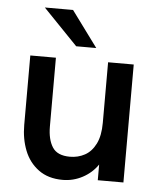

<svg xmlns="http://www.w3.org/2000/svg" viewBox="-51 -735 664 791"><g transform="rotate(5 281.0 -339.5)"><path d="M60.1 -200.2V-487.8H166V-203.6Q166 -149.9 186.3 -118.2Q206.5 -86.4 258.8 -86.4Q292.5 -86.4 320.3 -101.6Q348.1 -116.7 365 -150.4Q381.8 -184.1 381.8 -237.3V-487.8H487.8V0H381.8V-64.9Q358.4 -30.3 319.8 -9.5Q281.2 11.2 237.3 11.2Q177.2 11.2 137.5 -18.1Q97.7 -47.4 78.9 -95.2Q60.1 -143.1 60.1 -200.2ZM245.1 -542 102.5 -689.9H219.2L328.1 -542Z"/></g></svg>

Font: Acari Sans SemiBold
Style: Regular
Weight: 600
Designer: Alfredo Marco Pradil and Stefan Peev
Foundry: Hanken Design Co.
Version: Version 1.045;January 11, 2019;FontCreator 11.5.0.2425 64-bi